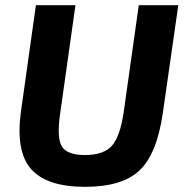

<svg xmlns="http://www.w3.org/2000/svg" viewBox="-20 -710 717 743"><path d="M670 -690 610 -272Q587 -114 520 -50.5Q453 13 309 13Q162 13 101 -55Q40 -123 61 -278L119 -690H272L213 -272Q199 -178 219 -144Q239 -110 309 -110Q381 -110 413 -146Q445 -182 459 -278L517 -690Z"/></svg>

Font: Exo 2.0
Style: Bold Italic
Weight: 700
Italic angle: -8°
Designer: Natanael Gama
Version: Version 1.001;PS 001.001;hotconv 1.0.70;makeotf.lib2.5.58329